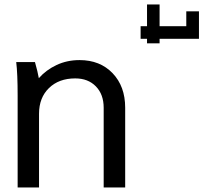

<svg xmlns="http://www.w3.org/2000/svg" viewBox="-20 -830 901 850"><path d="M51.8 -555.2H134.8Q147 -512.2 151.9 -483.9Q184.1 -520.5 230.5 -542.2Q276.9 -564 332 -564Q422.9 -564 478.5 -505.9Q534.2 -447.8 534.2 -353V0H439V-353Q439 -412.1 404.5 -447.5Q370.1 -482.9 313 -482.9Q240.7 -482.9 196.8 -440.2Q152.8 -397.5 152.8 -326.2V0H58.1V-407.2Q58.1 -504.4 51.8 -555.2Z M804.7 -713.9V-779.8H860.8V-658.2H602.5V-713.9Z M630.9 -638.2V-810.1H686.5V-638.2Z"/></svg>

Font: LT Superior Med
Style: Regular
Weight: 500
Designer: Daniel Lyons
Foundry: LyonsType
Version: Version 1.000